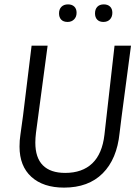

<svg xmlns="http://www.w3.org/2000/svg" viewBox="-20 -848 637 875"><path d="M534 -315 525 -242Q513 -123 448 -58Q383 7 272 7Q177 7 123 -42Q69 -91 69 -180Q69 -209 73 -234L85 -321L124 -640H197L144 -243Q141 -219 141 -198Q141 -129 175.5 -94.5Q210 -60 277 -60Q355 -60 400.5 -103.5Q446 -147 456 -234L502 -640H577ZM329 -790Q329 -771 317.5 -759.5Q306 -748 288 -748Q269 -748 259 -758.5Q249 -769 249 -787Q249 -806 260 -817Q271 -828 290 -828Q308 -828 318.5 -818Q329 -808 329 -790ZM492 -790Q492 -771 481 -759.5Q470 -748 451 -748Q433 -748 423 -758.5Q413 -769 413 -787Q413 -806 423.5 -817Q434 -828 453 -828Q471 -828 481.5 -818Q492 -808 492 -790Z"/></svg>

Font: Alegreya Sans SC
Style: Italic
Weight: 400
Italic angle: -7°
Designer: Juan Pablo del Peral
Foundry: Huerta Tipografica
Version: Version 2.008; ttfautohint (v1.6)